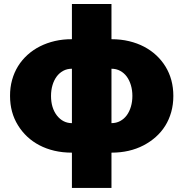

<svg xmlns="http://www.w3.org/2000/svg" viewBox="-20 -747 909 952"><path d="M532.7 184.7H336.6V9.9Q290.1 9.9 249.5 0.4Q208.8 -9.2 175.1 -27Q141.3 -44.7 114.7 -69.8Q88.1 -94.8 69.2 -125.7Q29.8 -188.9 29.8 -271.3Q29.5 -312.9 39.8 -350.1Q50.1 -387.4 69.4 -418.7Q88.8 -449.9 116.5 -475Q144.2 -500 178.3 -517.2Q212.4 -534.4 252.5 -543.7Q292.6 -552.9 336.6 -552.6V-727.3H532.7V-552.6Q579.5 -552.6 620.2 -542.8Q660.9 -533 694.6 -515.3Q728.3 -497.5 755 -472.7Q781.6 -447.8 800.4 -417.3Q839.5 -353.7 839.5 -271.3Q839.5 -228.7 829 -191.4Q818.5 -154.1 799.2 -123.2Q779.8 -92.3 752.5 -68Q725.1 -43.7 691.8 -26.3Q622.5 9.9 532.7 9.9ZM532.7 -136.4Q556.5 -136.4 575.8 -146.8Q595.2 -157.3 608.5 -175.4Q621.8 -193.5 629.1 -218.2Q636.4 -242.9 636.4 -271.3Q636.4 -299.7 629.1 -324.4Q621.8 -349.1 608.5 -367.2Q595.2 -385.3 575.8 -395.8Q556.5 -406.2 532.7 -406.2ZM336.6 -136.4V-406.2Q312.5 -406.2 293.3 -395.8Q274.1 -385.3 260.8 -367.2Q247.5 -349.1 240.2 -324.4Q233 -299.7 233 -271.3Q233 -212 262.4 -174Q292.3 -136.4 336.6 -136.4Z"/></svg>

Font: Linik Sans Black
Style: Regular
Weight: 900
Designer: Fonts by Rasmus Andersson / Changes by Cristiano Sobral with parts from Marc Monis
Foundry: rsms
Version: Version 3.020; ttfautohint (v1.6)